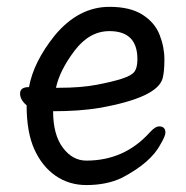

<svg xmlns="http://www.w3.org/2000/svg" viewBox="-20 -512 540 556"><path d="M230 23.9Q180.2 23.9 141.1 -2.9Q102.1 -29.8 79.6 -79.3Q57.1 -128.9 57.1 -207Q38.1 -223.1 38.1 -241.2Q38.1 -259.8 64 -259.8Q77.1 -333 139.2 -410.2Q208 -492.2 296.9 -492.2Q356.9 -492.2 392.6 -469.5Q428.2 -446.8 442.1 -411.4Q456.1 -376 456.1 -339.8Q456.1 -305.2 451.2 -286.1Q437 -229 266.1 -199.2Q209 -189.9 133.8 -189.9Q133.8 -122.1 161.9 -84.5Q189.9 -46.9 230 -46.9Q339.8 -46.9 413.1 -127.9Q429.2 -146 440.9 -146Q459 -146 459 -127.9Q459 -118.2 444.8 -94.2Q417 -41 333 2.9Q289.1 23.9 230 23.9ZM142.1 -257.8H149.9Q214.8 -257.8 259.5 -266.4Q304.2 -274.9 332.5 -283.9Q360.8 -293 369.4 -304.4Q377.9 -315.9 377.9 -340.8Q377.9 -421.9 296.9 -421.9Q238.8 -421.9 195.8 -365Q152.8 -308.1 142.1 -257.8Z"/></svg>

Font: LXGW WenKai Mono GB Screen
Style: Regular
Weight: 400
Monospace: yes
Designer: LXGW / Fontworks Inc.
Foundry: LXGW / Fontworks Inc.
Version: Version 1.510;January 18,2025